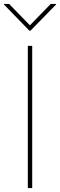

<svg xmlns="http://www.w3.org/2000/svg" viewBox="-29 -962 307 982"><path d="M135.7 -727.5V0H113.3V-727.5ZM17.6 -941.9 124 -832.5 230.5 -941.9H257.8V-939L127 -805.2H121.1L-8.8 -939V-941.9Z"/></svg>

Font: Inter Thin
Style: Regular
Weight: 250
Designer: Rasmus Andersson
Foundry: rsms
Version: Version 4.001;git-66647c0bb